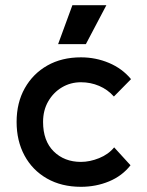

<svg xmlns="http://www.w3.org/2000/svg" viewBox="-20 -703 567 740"><path d="M420 -135 483 -66Q451 -25 400.5 -4Q350 17 292 17Q217 17 161 -15Q105 -47 74.5 -103.5Q44 -160 44 -233Q44 -307 75.5 -363Q107 -419 162.5 -450.5Q218 -482 292 -482Q349 -482 400 -460.5Q451 -439 485 -398L419 -331Q395 -358 362 -372Q329 -386 292 -386Q252 -386 219 -366.5Q186 -347 166 -312.5Q146 -278 146 -233Q146 -160 187 -119.5Q228 -79 292 -79Q326 -79 362 -93.5Q398 -108 420 -135ZM259 -683H390L311 -533H204Z"/></svg>

Font: Kreadon Light
Style: Bold
Weight: 600
Designer: Reiya WATANABE
Foundry: StudioGnu
Version: Version 1.003; ttfautohint (v1.8.4.7-5d5b);gftools[0.9.32]